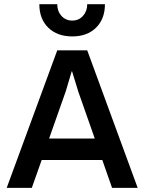

<svg xmlns="http://www.w3.org/2000/svg" viewBox="-20 -902 693 922"><path d="M12.2 0 254.9 -660.2H398.9L641.1 0H518.1L471.2 -133.8H180.2L132.8 0ZM168.9 -881.8H254.9Q254.9 -848.1 275.1 -825.7Q295.4 -803.2 327.1 -803.2Q358.4 -803.2 378.7 -825.9Q398.9 -848.6 398.9 -881.8H483.9Q483.9 -811 441.2 -769Q398.4 -727.1 327.1 -727.1Q254.9 -727.1 211.9 -769Q168.9 -811 168.9 -881.8ZM215.8 -236.8H435.1L356 -461.9L326.2 -559.1H324.2L295.9 -463.9Z"/></svg>

Font: Human Sans Medium
Style: Regular
Weight: 500
Designer: Tim Radville
Foundry: Continuum
Version: Version 1.000;FEAKit 1.0